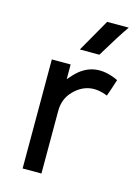

<svg xmlns="http://www.w3.org/2000/svg" viewBox="-105 -731 564 789"><g transform="rotate(15 176.5 -336.0)"><path d="M342.8 -671.9Q312.5 -628.9 254.9 -533.2H171.9Q195.3 -573.2 251 -671.9ZM328.1 -378.9Q245.1 -413.1 185.5 -352.5Q151.4 -318.4 151.4 -266.6V0H71.3V-463.9H151.4V-401.4L168.9 -420.9Q243.2 -502.9 352.5 -451.2Q339.8 -411.1 328.1 -378.9Z"/></g></svg>

Font: BF_TEXT
Style: Regular
Weight: 400
Foundry: EA DICE
Version: Version 1.404